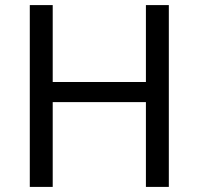

<svg xmlns="http://www.w3.org/2000/svg" viewBox="-20 -734 781 754"><path d="M643 0H553V-333H187V0H97V-714H187V-412H553V-714H643Z"/></svg>

Font: Noto IKEA Simplified Chinese
Style: Regular
Weight: 400
Designer: Monotype Design Team
Foundry: Monotype Imaging Inc.
Version: Version 1.100